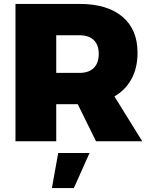

<svg xmlns="http://www.w3.org/2000/svg" viewBox="-20 -721 765 980"><path d="M470 0 377 -189H267V0H59V-701H386Q527 -701 604.5 -636Q682 -571 682 -452Q682 -375 651.5 -318.5Q621 -262 564 -229L706 0ZM267 -349H386Q433 -349 458.5 -374Q484 -399 484 -446Q484 -492 458.5 -516.5Q433 -541 386 -541H267ZM277 60H437L357 239H245Z"/></svg>

Font: #9Slide03 Montserrat ExtraBold
Style: Regular
Weight: 800
Designer: Julieta Ulanovsky
Foundry: Julieta Ulanovsky
Version: Version 6.001